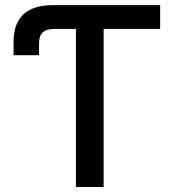

<svg xmlns="http://www.w3.org/2000/svg" viewBox="-20 -748 698 768"><path d="M34.2 -527.3V-579.6Q34.2 -653.8 73.7 -690.7Q113.3 -727.5 193.4 -727.5H239.3V-632.3H197.3Q165.5 -632.3 150.9 -618.4Q136.2 -604.5 136.2 -574.2V-527.3ZM239.3 -632.3V-727.5H620.6V-632.3H394.5V0H283.7V-632.3Z"/></svg>

Font: Inter 20pt Medium
Style: Regular
Weight: 500
Version: Version 4.001;git-66647c0bb